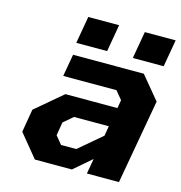

<svg xmlns="http://www.w3.org/2000/svg" viewBox="-106 -807 850 902"><g transform="rotate(15 319.0 -356.0)"><path d="M190 -580 213 -712H363L340 -580ZM465 -580 488 -712H638L615 -580ZM144 0 53 -111 72 -223 203 -334H456L463 -374L430 -414H171L190 -522H534L626 -411L553 0H397L410 -74L324 0ZM245 -98H319L431 -193L439 -241H270L224 -202L213 -137Z"/></g></svg>

Font: Tomorrow SemiBold
Style: Italic
Weight: 600
Italic angle: -10°
Designer: Tony de Marco, Monica Rizzolli
Foundry: Just in Type
Version: Version 2.002